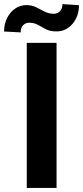

<svg xmlns="http://www.w3.org/2000/svg" viewBox="-58 -921 407 941"><path d="M219.2 -710.9V0H73.2V-710.9ZM248 -900.9 329.1 -895.5Q329.1 -842.3 297.9 -804.7Q266.6 -767.1 218.8 -767.1Q187.5 -767.1 167.2 -777.6Q147 -788.1 128.7 -798.8Q110.4 -809.6 84.5 -809.6Q67.4 -809.6 55.4 -797.4Q43.5 -785.2 43.5 -762.2L-38.1 -766.6Q-38.1 -801.8 -23.9 -831.1Q-9.8 -860.4 15.1 -878.2Q40 -896 71.8 -896Q98.1 -896 119.4 -885.3Q140.6 -874.5 161.1 -864Q181.6 -853.5 206.1 -853.5Q223.1 -853.5 235.6 -866Q248 -878.4 248 -900.9Z"/></svg>

Font: Vazirmatn UI FD
Style: Bold
Weight: 700
Designer: Saber Rastikerdar
Foundry: Saber Rastikerdar
Version: Version 33.003